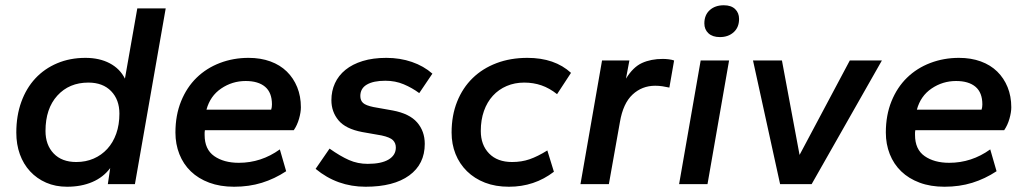

<svg xmlns="http://www.w3.org/2000/svg" viewBox="-20 -700 3906 730"><path d="M235 10Q191 10 155.5 -5.5Q120 -21 94.5 -48.5Q69 -76 55.5 -113.5Q42 -151 42 -196Q42 -260 61 -312.5Q80 -365 114.5 -402Q149 -439 197.5 -459.5Q246 -480 305 -480Q358 -480 397 -459.5Q436 -439 455 -401L502 -668H610L493 0H390L399 -61Q373 -26 331 -8Q289 10 235 10ZM270 -84Q306 -84 336 -97Q366 -110 388 -134Q410 -158 422 -192Q434 -226 434 -268Q434 -321 402.5 -353.5Q371 -386 316 -386Q243 -386 198 -336.5Q153 -287 153 -202Q153 -149 184 -116.5Q215 -84 270 -84Z M870 10Q817 10 775.5 -5.5Q734 -21 705.5 -48.5Q677 -76 662 -114Q647 -152 647 -196Q647 -262 668.5 -315Q690 -368 727.5 -404.5Q765 -441 816 -460.5Q867 -480 925 -480Q971 -480 1008 -466.5Q1045 -453 1070.5 -428Q1096 -403 1110 -368.5Q1124 -334 1124 -292Q1124 -273 1117 -248.5Q1110 -224 1097 -205H759Q758 -200 758 -196Q758 -192 758 -187Q758 -132 794.5 -106.5Q831 -81 888 -81Q973 -81 1044 -132L1068 -49Q1024 -20 975.5 -5Q927 10 870 10ZM914 -392Q863 -392 821 -363.5Q779 -335 765 -283H1011Q1014 -292 1014 -303Q1014 -348 988 -370Q962 -392 914 -392Z M1370 10Q1262 10 1180 -58L1233 -135Q1274 -106 1307 -91.5Q1340 -77 1378 -77Q1430 -77 1457.5 -93.5Q1485 -110 1485 -139Q1485 -156 1474 -167Q1463 -178 1431 -185L1357 -198Q1294 -210 1267 -242.5Q1240 -275 1240 -319Q1240 -354 1253.5 -383.5Q1267 -413 1293.5 -434.5Q1320 -456 1359 -468Q1398 -480 1449 -480Q1501 -480 1546 -464.5Q1591 -449 1624 -420L1574 -346Q1547 -366 1515 -379.5Q1483 -393 1445 -393Q1400 -393 1375 -378.5Q1350 -364 1350 -335Q1350 -318 1360.5 -308.5Q1371 -299 1400 -293L1473 -280Q1537 -268 1566 -234.5Q1595 -201 1595 -153Q1595 -76 1536 -33Q1477 10 1370 10Z M1915 10Q1864 10 1824 -5.5Q1784 -21 1755.5 -49Q1727 -77 1712 -114.5Q1697 -152 1697 -196Q1697 -261 1718 -313.5Q1739 -366 1777 -403Q1815 -440 1868 -460Q1921 -480 1985 -480Q2089 -480 2151 -423L2098 -342Q2069 -365 2038.5 -375.5Q2008 -386 1973 -386Q1937 -386 1906.5 -373Q1876 -360 1854 -336Q1832 -312 1820 -278Q1808 -244 1808 -202Q1808 -149 1839.5 -116.5Q1871 -84 1927 -84Q1963 -84 1993.5 -94.5Q2024 -105 2061 -128L2086 -47Q2012 10 1915 10Z M2187 0 2269 -470H2373L2360 -401Q2387 -445 2421 -460.5Q2455 -476 2500 -476Q2511 -476 2523 -474.5Q2535 -473 2543 -470L2525 -367Q2512 -370 2498.5 -372Q2485 -374 2471 -374Q2421 -374 2385 -340.5Q2349 -307 2337 -236L2295 0Z M2562 0 2644 -470H2752L2670 0ZM2717 -559Q2689 -559 2673.5 -573.5Q2658 -588 2658 -611Q2658 -643 2678.5 -661.5Q2699 -680 2732 -680Q2760 -680 2775 -665.5Q2790 -651 2790 -628Q2790 -596 2769.5 -577.5Q2749 -559 2717 -559Z M2946 0 2843 -470H2953L3020 -111L3211 -470H3333L3066 0Z M3571 10Q3518 10 3476.5 -5.5Q3435 -21 3406.5 -48.5Q3378 -76 3363 -114Q3348 -152 3348 -196Q3348 -262 3369.5 -315Q3391 -368 3428.5 -404.5Q3466 -441 3517 -460.5Q3568 -480 3626 -480Q3672 -480 3709 -466.5Q3746 -453 3771.5 -428Q3797 -403 3811 -368.5Q3825 -334 3825 -292Q3825 -273 3818 -248.5Q3811 -224 3798 -205H3460Q3459 -200 3459 -196Q3459 -192 3459 -187Q3459 -132 3495.5 -106.5Q3532 -81 3589 -81Q3674 -81 3745 -132L3769 -49Q3725 -20 3676.5 -5Q3628 10 3571 10ZM3615 -392Q3564 -392 3522 -363.5Q3480 -335 3466 -283H3712Q3715 -292 3715 -303Q3715 -348 3689 -370Q3663 -392 3615 -392Z"/></svg>

Font: Celebes SemiBold
Style: Italic
Weight: 600
Italic angle: -10°
Designer: Anugrah Pasau
Foundry: Lafontype
Version: Version 1.000; ttfautohint (v1.8.4)